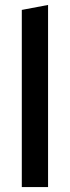

<svg xmlns="http://www.w3.org/2000/svg" viewBox="-20 -755 282 775"><path d="M68 0V-715L174 -735V0Z"/></svg>

Font: Radio Canada Condensed Medium
Style: Regular
Weight: 500
Width: 3
Designer: Charles Daoud, Etienne Aubert Bonn, Alexandre Saumier Demers, Jacques Le Bailly
Foundry: Radio-Canada
Version: Version 2.104; ttfautohint (v1.8.4.7-5d5b);gftools[0.9.28.de